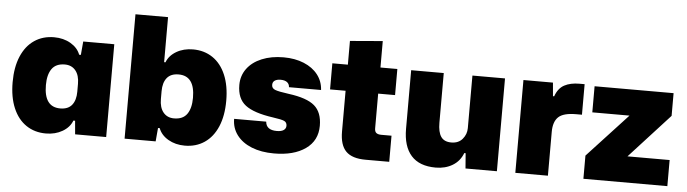

<svg xmlns="http://www.w3.org/2000/svg" viewBox="-46 -920 4012 1121"><g transform="rotate(5 1959.5 -359.5)"><path d="M28 -272Q28 -360 55 -423.5Q82 -487 131.5 -520.5Q181 -554 247 -554Q302 -554 344 -529.5Q386 -505 401 -465H411L418 -544H600V0H418L411 -79H401Q386 -39 344 -14.5Q302 10 247 10Q181 10 131.5 -23.5Q82 -57 55 -120.5Q28 -184 28 -272ZM409 -249V-295Q409 -345 386 -373Q363 -401 323 -401Q271 -401 247 -367Q223 -333 223 -272Q223 -143 318 -143Q364 -143 386.5 -171Q409 -199 409 -249Z M907 -79H897L890 0H708V-729H899V-465H907Q922 -505 964 -529.5Q1006 -554 1061 -554Q1127 -554 1176.5 -520.5Q1226 -487 1253 -423.5Q1280 -360 1280 -272Q1280 -184 1253 -120.5Q1226 -57 1176.5 -23.5Q1127 10 1061 10Q1006 10 964 -14.5Q922 -39 907 -79ZM1085 -272Q1085 -401 990 -401Q944 -401 921.5 -373Q899 -345 899 -295V-249Q899 -199 922 -171Q945 -143 985 -143Q1037 -143 1061 -177Q1085 -211 1085 -272Z M1335 -171H1523Q1527 -122 1589 -122Q1616 -122 1629.5 -131.5Q1643 -141 1643 -157Q1643 -177 1627 -184.5Q1611 -192 1560 -199Q1447 -215 1397.5 -253Q1348 -291 1348 -371Q1348 -425 1378.5 -466.5Q1409 -508 1464.5 -531Q1520 -554 1592 -554Q1659 -554 1711 -532.5Q1763 -511 1793 -472.5Q1823 -434 1826 -383H1638Q1637 -402 1623.5 -412Q1610 -422 1586 -422Q1564 -422 1551.5 -413.5Q1539 -405 1539 -388Q1539 -368 1559.5 -360Q1580 -352 1640 -344Q1747 -330 1792 -291.5Q1837 -253 1837 -174Q1837 -87 1768.5 -38.5Q1700 10 1584 10Q1509 10 1453 -12.5Q1397 -35 1366 -76Q1335 -117 1335 -171Z M1969 -152V-391H1878V-544H1969V-683L2160 -699V-544H2259V-391H2160V-188Q2160 -168 2170 -160.5Q2180 -153 2199 -153H2259V0H2120Q2041 0 2005 -36.5Q1969 -73 1969 -152Z M2340 -201V-544H2531V-253Q2531 -198 2549.5 -171Q2568 -144 2610 -144Q2652 -144 2675.5 -172Q2699 -200 2699 -236V-544H2890V0H2706L2699 -89H2691Q2673 -41 2630.5 -15.5Q2588 10 2532 10Q2436 10 2388 -44Q2340 -98 2340 -201Z M2998 -544H3171L3178 -465H3185Q3202 -513 3237.5 -532Q3273 -551 3326 -551H3356V-372H3322Q3247 -372 3218 -344Q3189 -316 3189 -257V0H2998Z M3397 -136 3633 -391H3415V-544H3878V-411L3642 -153H3889V0H3397Z"/></g></svg>

Font: Mona Sans Black
Style: Regular
Weight: 900
Designer: Deni Anggara
Foundry: GitHub
Version: Version 2.000